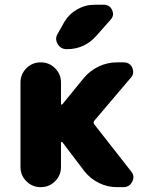

<svg xmlns="http://www.w3.org/2000/svg" viewBox="-20 -810 649 810"><path d="M251 -716.8Q271.5 -751 305.7 -770.5Q339.8 -790 378.9 -790H418Q442.4 -790 453.1 -767.6Q457 -758.8 457 -751Q457 -738.3 446.3 -726.6L386.7 -659.2Q336.9 -602.5 261.7 -602.5Q236.3 -602.5 223.6 -624Q216.8 -635.7 216.8 -646.5Q216.8 -657.2 223.6 -668ZM237.3 -372.1Q237.3 -369.1 239.7 -368.7Q242.2 -368.2 243.2 -370.1L334 -481.4Q359.4 -511.7 396 -529.3Q432.6 -546.9 472.7 -546.9H502Q527.3 -546.9 538.1 -524.4Q542 -514.6 542 -506.8Q542 -493.2 532.2 -482.4L377.9 -300.8Q372.1 -293 377.9 -285.2L533.2 -86.9Q543 -75.2 543 -62.5Q543 -53.7 538.1 -43.9Q526.4 -20.5 501 -20.5H472.7Q432.6 -20.5 396.5 -38.6Q360.4 -56.6 335.9 -87.9L243.2 -210Q242.2 -211.9 239.7 -210.9Q237.3 -210 237.3 -208V-105.5Q237.3 -70.3 212.4 -45.4Q187.5 -20.5 152.3 -20.5H151.4Q116.2 -20.5 91.3 -45.4Q66.4 -70.3 66.4 -105.5V-461.9Q66.4 -497.1 91.3 -522Q116.2 -546.9 151.4 -546.9H152.3Q187.5 -546.9 212.4 -522Q237.3 -497.1 237.3 -461.9Z"/></svg>

Font: Gen Jyuu GothicX Heavy
Style: Bold
Weight: 900
Designer: [Source Han Sans]
Ryoko NISHIZUKA  (kana & ideographs); Paul D. Hunt (Latin, Greek & Cyrillic); Wenlong ZHANG  (bopomofo
Version: Version 1.002.20150607